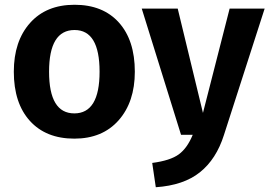

<svg xmlns="http://www.w3.org/2000/svg" viewBox="-20 -566 1131 806"><path d="M546 -265Q546 -138 478 -61Q410 16 292 16Q173 16 105.5 -58.5Q38 -133 38 -265Q38 -393 106 -469.5Q174 -546 293 -546Q412 -546 479 -471.5Q546 -397 546 -265ZM1091 -530 920 1Q888 102 819.5 157Q751 212 634 220L619 118Q695 108 730.5 82Q766 56 789 0H740L575 -530H726L832 -92L944 -530ZM293 -440Q186 -440 186 -265Q186 -90 292 -90Q398 -90 398 -265Q398 -440 293 -440Z"/></svg>

Font: FiraGO SemiBold
Style: Regular
Weight: 600
Designer: bBox Type
Foundry: bBox Type GmbH
Version: Version 1.001;PS 001.001;hotconv 1.0.88;makeotf.lib2.5.64775